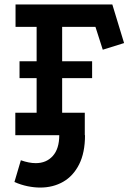

<svg xmlns="http://www.w3.org/2000/svg" viewBox="-20 -609 593 865"><path d="M50 -589H486L539 -415L443 -385L410 -488H260V-101H362V0H49V-101H145V-488H50ZM68 -333H395V-257H68ZM363 0Q363 79 336.5 131.5Q310 184 264.5 210Q219 236 161 236Q134 236 104.5 230Q75 224 45 211L74 113Q111 126 141 126Q189 126 218 93.5Q247 61 247 0Z"/></svg>

Font: Podkova
Style: Bold
Weight: 700
Designer: Ilya Yudin
Foundry: Cyreal (www.cyreal.org)
Version: Version 2.102; ttfautohint (v1.8.1.43-b0c9)